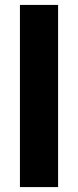

<svg xmlns="http://www.w3.org/2000/svg" viewBox="-20 -760 317 780"><path d="M61 0V-740H216V0Z"/></svg>

Font: Encode Sans SemiCondensed SemiCondensed
Style: Bold
Weight: 700
Width: 4
Designer: Multiple Designers
Foundry: Impallari Type
Version: Version 3.000; ttfautohint (v1.8.3) -l 8 -r 50 -G 200 -x 14 